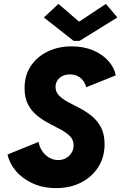

<svg xmlns="http://www.w3.org/2000/svg" viewBox="-20 -968 629 996"><path d="M271.5 7.8Q204.1 7.8 150.9 -16.1Q97.7 -40 63.5 -79.8Q29.3 -119.6 19 -166.5L180.2 -231.9Q184.1 -207 198.2 -185.5Q212.4 -164.1 233.9 -150.9Q255.4 -137.7 281.7 -137.7Q304.7 -137.7 322.8 -147.9Q340.8 -158.2 351.3 -175.5Q361.8 -192.9 361.8 -213.9Q361.8 -242.2 343.5 -261Q325.2 -279.8 296.1 -295.4Q267.1 -311 234.6 -327.9Q202.1 -344.7 173.1 -367.9Q144 -391.1 125.7 -425.5Q107.4 -460 107.4 -510.7Q107.4 -576.7 139.6 -625.2Q171.9 -673.8 227.3 -700.7Q282.7 -727.5 351.6 -727.5Q413.6 -727.5 461.9 -707.3Q510.3 -687 541.3 -652.8Q572.3 -618.7 580.6 -577.1L426.8 -515.1Q423.3 -532.2 412.6 -547.6Q401.9 -563 384 -572.5Q366.2 -582 342.3 -582Q320.3 -582 303.7 -573.5Q287.1 -564.9 277.6 -550.5Q268.1 -536.1 268.1 -517.1Q268.1 -490.7 286.4 -472.2Q304.7 -453.6 333.7 -438.2Q362.8 -422.9 395.3 -406Q427.7 -389.2 456.8 -365.5Q485.8 -341.8 504.2 -306.6Q522.5 -271.5 522.5 -219.7Q522.5 -152.8 490 -101.6Q457.5 -50.3 400.9 -21.2Q344.2 7.8 271.5 7.8ZM362.3 -755.9 207.5 -877.4 283.2 -947.8 388.2 -857.4H393.1L529.3 -947.8L588.9 -877.4L392.6 -755.9Z"/></svg>

Font: Reddit Sans ExtraBold
Style: Italic
Weight: 800
Italic angle: -11.25°
Designer: Stephen Hutchings
Version: Version 1.013